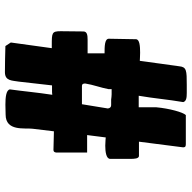

<svg xmlns="http://www.w3.org/2000/svg" viewBox="-19 -758 794 796"><g transform="rotate(90 378.0 -360.0)"><path d="M109.4 -214.8C109.4 -177.7 116.2 -177.7 168 -177.7H179.7L156.2 -7.8L170.9 14.6C206.1 15.6 243.2 16.6 279.3 16.6C316.4 16.6 313.5 -13.7 318.4 -41L334 -178.7H353.5C360.4 -178.7 366.2 -178.7 373 -179.7C363.3 -117.2 358.4 -59.6 350.6 -3.9C353.5 11.7 383.8 14.6 414.1 14.6C432.6 14.6 447.3 13.7 455.1 13.7C525.4 13.7 509.8 -65.4 513.7 -97.7L524.4 -186.5C551.8 -186.5 576.2 -184.6 601.6 -184.6C608.4 -184.6 611.3 -188.5 612.3 -195.3V-324.2H540C543.9 -350.6 545.9 -375 549.8 -401.4C552.7 -401.4 567.4 -399.4 584 -399.4C609.4 -399.4 638.7 -403.3 638.7 -419.9V-503.9C638.7 -520.5 637.7 -538.1 627 -539.1H567.4L590.8 -721.7C590.8 -733.4 585 -733.4 574.2 -733.4H457C445.3 -721.7 429.7 -665 424.8 -611.3V-538.1H377C387.7 -599.6 392.6 -661.1 403.3 -722.7C399.4 -735.4 385.7 -737.3 365.2 -737.3H332C272.5 -737.3 257.7 -736.6 254.8 -706.4L232.2 -542.6C228.3 -542.6 212.9 -543.9 198.2 -543.9C171.9 -543.9 142.6 -542 142.6 -526.4C142.6 -488.3 140.6 -450.2 140.6 -414.1C140.6 -396.5 173.8 -396.5 201.2 -396.5V-326.2H144.5C126 -326.2 110.4 -324.2 110.4 -308.6C110.4 -274.4 109.4 -239.3 109.4 -214.8ZM326.2 -316.4C331.3 -349 343.7 -381.2 349.6 -413.1V-425.8H371.1C377.9 -425.8 384.8 -424.8 392.6 -423.8H416C423.8 -423.8 428.7 -418.9 429.7 -410.2L412.1 -302.7H335.9C328.1 -302.7 326.2 -308.6 326.2 -316.4Z"/></g></svg>

Font: Bowlby One SC
Style: Regular
Weight: 400
Width: 1
Version: Version 1.2